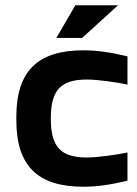

<svg xmlns="http://www.w3.org/2000/svg" viewBox="-20 -700 521 729"><path d="M42 -256V-244C42 -68 125 9 297 9C348 9 403 1 464 -14V-121C422 -112 350 -102 310 -102C213 -102 173 -140 173 -248V-252C173 -360 213 -398 310 -398C350 -398 422 -388 464 -379V-486C403 -501 348 -509 297 -509C125 -509 42 -432 42 -256ZM194 -556H292L428 -680H266Z"/></svg>

Font: LT Wave Alt Bold
Style: Regular
Weight: 700
Designer: Daniel Lyons
Version: Version 2.5 (Glyphs App)